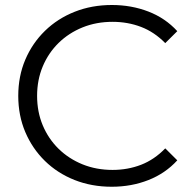

<svg xmlns="http://www.w3.org/2000/svg" viewBox="-20 -726 749 753"><path d="M418 6.4Q339.3 6.4 272.4 -20.1Q205.5 -46.6 156.1 -94.9Q106.8 -143.2 79.2 -208Q51.6 -272.9 51.6 -350Q51.6 -427.1 79.2 -492Q106.8 -556.8 156.4 -605.1Q206 -653.4 273 -679.9Q339.9 -706.4 418.6 -706.4Q495.5 -706.4 562 -680.7Q628.6 -655 675.3 -603.8L628.1 -556.9Q585.2 -600.7 533.1 -620.5Q480.9 -640.4 421.4 -640.4Q357.9 -640.4 303.8 -618.6Q249.8 -596.7 209.7 -557.5Q169.7 -518.2 147.6 -465.4Q125.5 -412.5 125.5 -350Q125.5 -287.5 147.6 -234.6Q169.7 -181.8 209.7 -142.5Q249.8 -103.3 303.8 -81.4Q357.9 -59.6 421.4 -59.6Q480.9 -59.6 533.1 -79.7Q585.2 -99.8 628.1 -144.1L675.3 -97.2Q628.6 -46 562 -19.8Q495.5 6.4 418 6.4Z"/></svg>

Font: Montserrat Thin
Style: Regular
Weight: 100
Designer: Julieta Ulanovsky
Foundry: Julieta Ulanovsky
Version: Version 9.000